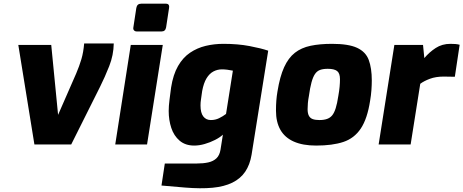

<svg xmlns="http://www.w3.org/2000/svg" viewBox="-20 -781 2505 1038"><path d="M166 0 79 -538H257L294 -160L392 -384Q409 -424 420 -461Q431 -498 435 -546H595Q594 -483 570.5 -423.5Q547 -364 521 -312L365 0Z M719 -611Q710 -611 704.5 -617Q699 -623 701 -633L717 -738Q721 -761 743 -761H877Q888 -761 892 -754.5Q896 -748 894 -738L878 -633Q874 -611 854 -611ZM603 0 687 -538H860L775 0Z M981 233 853 222 871 103H1043Q1079 103 1106 97Q1133 91 1150 75Q1167 59 1172 29L1185 -53Q1169 -38 1142.5 -24.5Q1116 -11 1086.5 -2.5Q1057 6 1030 6Q982 6 951 -20.5Q920 -47 906 -89.5Q892 -132 892 -181Q892 -207 896.5 -242.5Q901 -278 905 -308Q916 -378 942.5 -424Q969 -470 1007.5 -496Q1046 -522 1092 -533Q1138 -544 1188 -544Q1266 -544 1329 -532Q1392 -520 1430 -507L1340 56Q1331 110 1305.5 147.5Q1280 185 1236 206.5Q1192 228 1129 234Q1066 240 981 233ZM1120 -132Q1144 -132 1164.5 -142Q1185 -152 1202 -165L1239 -399Q1225 -402 1209.5 -404Q1194 -406 1180 -406Q1155 -406 1133.5 -394.5Q1112 -383 1096.5 -357.5Q1081 -332 1073 -289Q1069 -258 1066.5 -243Q1064 -228 1064 -211Q1064 -171 1079 -151.5Q1094 -132 1120 -132Z M1689 6Q1617 6 1568.5 -15.5Q1520 -37 1496 -79Q1472 -121 1472 -183Q1472 -213 1474 -238Q1476 -263 1480 -286Q1493 -367 1516 -417.5Q1539 -468 1574 -495.5Q1609 -523 1659 -533.5Q1709 -544 1775 -544Q1864 -544 1910.5 -522.5Q1957 -501 1973.5 -457Q1990 -413 1990 -346Q1990 -322 1988 -294Q1986 -266 1981 -237Q1966 -139 1930.5 -86Q1895 -33 1836 -13.5Q1777 6 1689 6ZM1707 -132Q1731 -132 1748 -138Q1765 -144 1776 -157.5Q1787 -171 1795 -196.5Q1803 -222 1809 -262Q1814 -290 1816 -312Q1818 -334 1818 -353Q1818 -385 1802.5 -397Q1787 -409 1752 -409Q1727 -409 1710.5 -403Q1694 -397 1683 -381Q1672 -365 1664 -335.5Q1656 -306 1650 -262Q1646 -241 1644.5 -224Q1643 -207 1643 -191Q1643 -168 1650 -155Q1657 -142 1671 -137Q1685 -132 1707 -132Z M2027 0 2112 -538H2267L2274 -467Q2301 -499 2335.5 -521.5Q2370 -544 2415 -544Q2430 -544 2442 -543Q2454 -542 2465 -539L2439 -366Q2425 -366 2409.5 -366.5Q2394 -367 2379 -367Q2336 -367 2304 -355Q2272 -343 2252 -328L2200 0Z"/></svg>

Font: Exo Thin ExtraBold
Style: Italic
Weight: 800
Italic angle: -9°
Version: Version 2.000